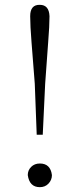

<svg xmlns="http://www.w3.org/2000/svg" viewBox="-20 -763 329 795"><path d="M145 12Q102 12 95 -38Q95 -58 109 -72Q123 -86 145 -86Q189 -86 195 -38Q195 -18 181 -3Q167 12 145 12ZM145 -743Q183 -743 185 -696Q185 -656 179.5 -588.5Q174 -521 167 -416L157 -205H132L124 -416Q116 -521 110.5 -588.5Q105 -656 105 -696Q105 -744 145 -743Z"/></svg>

Font: Minh Nguyen ExtraLight
Style: Regular
Weight: 250
Designer: Ryoko NISHIZUKA 西塚涼子 (kana & ideographs); Frank Grießhammer (Latin, Greek & Cyrillic); Wenlong ZHANG 张文龙 (bopomofo); San
Foundry: Adobe
Version: Version 1.100;July 7, 2023;FontCreator 14.0.0.2814 64-bit